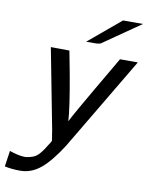

<svg xmlns="http://www.w3.org/2000/svg" viewBox="-98 -737 758 976"><g transform="rotate(10 281.0 -248.5)"><path d="M291 -531 457 -670H560L365 -535Q353 -531 339 -531ZM119 -473Q135 -473 167.5 -472.5Q200 -472 215 -472L239 -346Q268 -185 272 -117Q280 -134 312 -190.5Q344 -247 376.5 -302.5Q409 -358 442 -414.5Q475 -471 476 -473H568L284 5Q229 92 180.5 132.5Q132 173 74 173Q31 173 -6 165L6 83Q47 97 73 99Q94 102 117 94Q140 89 158 69Q176 49 199 10V11Q206 -1 207 -5Q207 -9 205.5 -17Q204 -25 202 -38Q200 -51 199 -58Z"/></g></svg>

Font: Coval
Style: Italic
Weight: 400
Foundry: Context Ltd
Version: Version 001.000